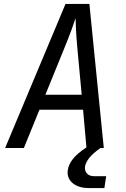

<svg xmlns="http://www.w3.org/2000/svg" viewBox="-20 -750 640 973"><path d="M6 0 312 -730H433L506 0H489Q451 27 433 49.5Q415 72 411 93Q408 115 420.5 129Q433 143 458 143H518L509 203H431Q376 203 346.5 176.5Q317 150 324 110Q328 83 349.5 55.5Q371 28 418 -3L401 -194H180L101 0ZM210 -270H394L373 -495Q367 -559 365 -602Q363 -645 363 -658Q359 -645 343.5 -602Q328 -559 302 -496Z"/></svg>

Font: NKDuy Mono
Style: Italic
Weight: 400
Italic angle: -9°
Monospace: yes
Designer: NKDuy
Foundry: NKDuy
Version: Version 2.251; ttfautohint (v1.8.4.7-5d5b)